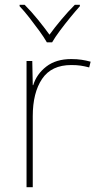

<svg xmlns="http://www.w3.org/2000/svg" viewBox="-20 -783 415 803"><path d="M278 -536Q302 -536 321.5 -533Q341 -530 359 -525L353 -501Q334 -506 317.5 -508.5Q301 -511 278 -511Q195 -511 156 -453Q117 -395 117 -297V0H91V-528H115L117 -427H119Q133 -473 173.5 -504.5Q214 -536 278 -536ZM176 -606Q164 -627 144 -654.5Q124 -682 102.5 -709.5Q81 -737 62 -757V-763H83Q111 -735 138.5 -701Q166 -667 187 -638Q208 -667 236.5 -701Q265 -735 293 -763H314V-757Q296 -737 273.5 -709.5Q251 -682 230.5 -654.5Q210 -627 198 -606Z"/></svg>

Font: Noto Sans Gujarati Thin
Style: Regular
Weight: 100
Designer: Jelle Bosma - Monotype Design Team, Universal Thirst
Foundry: Monotype Imaging Inc.
Version: Version 2.106; ttfautohint (v1.8.4.7-5d5b)